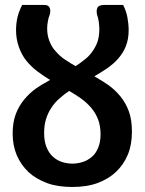

<svg xmlns="http://www.w3.org/2000/svg" viewBox="-20 -743 581 771"><path d="M313 -92.8Q332.5 -99.1 349.6 -113.8Q364.7 -126.5 374.5 -150.4Q383.8 -172.4 383.8 -204.1Q383.8 -236.3 374 -263.2Q363.8 -289.1 346.7 -309.6Q329.1 -330.1 306.6 -346.7Q283.7 -362.8 257.8 -377.9Q239.3 -365.7 218.3 -347.2Q199.2 -330.6 186.5 -310.5Q172.4 -289.6 165 -265.1Q157.2 -241.2 157.2 -209Q157.2 -175.8 166.5 -152.8Q176.3 -128.4 191.9 -114.3Q208.5 -99.1 228 -92.8Q249.5 -85.9 270.5 -85.9Q291.5 -85.9 313 -92.8ZM398.4 -723.1H474.6Q487.3 -697.3 491.7 -672.9Q496.6 -646.5 496.6 -621.1Q496.6 -585.9 485.4 -557.6Q475.1 -531.2 455.1 -508.3Q437.5 -487.8 411.6 -469.7Q390.6 -455.1 358.9 -436.5Q390.6 -418.5 416 -400.9Q443.4 -380.9 463.9 -355.5Q485.4 -329.1 497.6 -295.4Q509.8 -261.7 509.8 -214.8Q509.8 -162.1 493.7 -123Q477.1 -82.5 445.8 -52.7Q416 -24.4 371.1 -7.8Q328.6 7.8 270.5 7.8Q211.9 7.8 170.4 -7.3Q124.5 -24.4 95.2 -51.3Q64.5 -80.1 47.4 -119.6Q30.8 -158.7 30.8 -207Q30.8 -251.5 43.5 -285.2Q55.7 -317.4 77.1 -343.3Q99.1 -369.6 124.5 -387.7Q144.5 -401.9 181.2 -421.9Q155.3 -437.5 129.4 -457Q104.5 -476.1 85.9 -499Q67.4 -522 56.2 -553.2Q44.4 -585.4 44.4 -622.6Q44.4 -646.5 49.8 -671.9Q54.2 -693.4 68.8 -723.1H159.2Q173.8 -723.1 179.2 -712.4Q184.1 -702.1 180.2 -685.5Q174.3 -671.4 172.4 -658.2Q169.4 -643.6 169.4 -627.9Q169.4 -600.6 178.7 -577.6Q187.5 -554.2 203.1 -537.6Q221.7 -516.1 239.3 -504.9Q264.6 -487.8 283.7 -477.5Q297.4 -485.8 320.8 -504.4Q339.4 -519 351.6 -537.1Q365.2 -556.6 372.1 -576.7Q378.9 -599.6 378.9 -626Q378.9 -638.7 376.5 -656.7Q374.5 -670.4 369.6 -684.6Q366.2 -701.2 371.1 -711.9Q376.5 -723.1 398.4 -723.1Z"/></svg>

Font: Lato-SemiBold
Style: Bold
Weight: 500
Designer: Lukasz Dziedzic with Adam Twardoch and Botio Nikoltchev
Foundry: tyPoland Lukasz Dziedzic
Version: ""